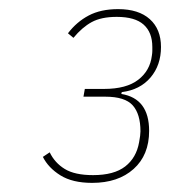

<svg xmlns="http://www.w3.org/2000/svg" viewBox="-20 -724 373 421"><path d="M208 -529Q257 -529 283 -549Q309 -569 313 -602Q314 -608 314 -612.5Q314 -617 314 -621Q314 -653 295 -670Q276 -687 236 -687Q202 -687 181 -675.5Q160 -664 141 -641L129 -651Q148 -676 174.5 -690Q201 -704 239 -704Q284 -704 308.5 -682Q333 -660 333 -621Q333 -581 310 -554Q287 -527 247 -522L246 -518Q307 -508 307 -437Q307 -384 273 -353.5Q239 -323 182 -323Q139 -323 112.5 -339.5Q86 -356 74 -380L89 -390Q100 -367 122 -353.5Q144 -340 184 -340Q230 -340 254.5 -359Q279 -378 285 -412Q288 -428 288 -436Q288 -474 271 -493Q254 -512 211 -512H163L166 -529Z"/></svg>

Font: IBM Plex Sans Condensed Thin
Style: Italic
Weight: 100
Width: 3
Italic angle: -11°
Designer: Mike Abbink, Paul van der Laan, Pieter van Rosmalen
Foundry: Bold Monday
Version: Version 1.3